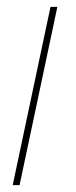

<svg xmlns="http://www.w3.org/2000/svg" viewBox="-20 -539 222 559"><path d="M127 -519H147L37 0H17Z"/></svg>

Font: Raleway Thin Thin
Style: Italic
Weight: 250
Italic angle: -12°
Version: Version 4.026